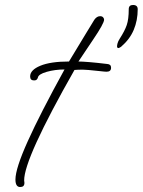

<svg xmlns="http://www.w3.org/2000/svg" viewBox="-20 -682 573 771"><path d="M61 69Q42 69 42 39Q42 -5 91.5 -115Q141 -225 239 -403Q201 -403 167.5 -393.5Q134 -384 132 -370Q131 -366 127.5 -362.5Q124 -359 117 -359Q101 -359 101 -375Q101 -401 142 -418Q183 -435 257 -435L326 -549Q333 -560 341 -573.5Q349 -587 359 -603Q369 -617 382 -617Q390 -617 394 -612.5Q398 -608 398 -603Q398 -588 354 -523Q299 -442 295 -435Q310 -435 340 -432.5Q370 -430 411 -425Q426 -424 426 -410Q426 -394 408 -394Q401 -394 380 -396.5Q359 -399 335 -401Q311 -403 294 -402L279 -401Q76 -44 77 43L78 51V53Q78 69 61 69ZM456 -489Q450 -489 450 -496Q450 -500 452 -508Q454 -516 461 -527Q481 -558 489 -581.5Q497 -605 497 -645Q497 -662 514 -662Q533 -662 533 -645Q533 -600 517 -562Q501 -524 466 -494Q458 -489 456 -489Z"/></svg>

Font: Oooh Baby
Style: Regular
Weight: 400
Designer: Robert E. Leuschke
Foundry: Robert E. Leuschke
Version: Version 1.011; ttfautohint (v1.8.3)